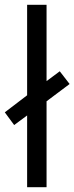

<svg xmlns="http://www.w3.org/2000/svg" viewBox="-40 -780 310 800"><path d="M73 0V-299L19 -259L-20 -312L73 -383V-760H154V-442L209 -483L250 -430L154 -358V0Z"/></svg>

Font: Noto Sans Oriya ExtCond
Style: Regular
Weight: 400
Width: 2
Designer: Amélie Bonet and Sol Matas
Foundry: Google LLC
Version: Version 2.006; ttfautohint (v1.8.4.7-5d5b)